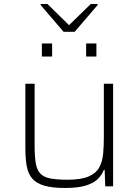

<svg xmlns="http://www.w3.org/2000/svg" viewBox="-20 -926 687 954"><path d="M303 8Q239 8 200 -3.5Q161 -15 140.5 -38.5Q120 -62 113 -99.5Q106 -137 106 -190V-510H152V-201Q152 -147 158 -113.5Q164 -80 181.5 -62.5Q199 -45 231.5 -39Q264 -33 316 -33Q383 -33 420 -49Q457 -65 473 -94Q489 -123 492.5 -162Q496 -201 496 -246V-510H542V0H503L500 -82H496Q487 -58 467 -37.5Q447 -17 408 -4.5Q369 8 303 8ZM188 -645V-710H239V-645ZM408 -645V-710H459V-645ZM296 -768 182 -901V-906H216L323 -801L431 -906H465V-901L351 -768Z"/></svg>

Font: Saira SemiExpanded ExtraLight
Style: Regular
Weight: 250
Width: 6
Designer: Hector Gatti with collaboration of the Omnibus-Type team
Foundry: Omnibus-Type
Version: Version 1.101